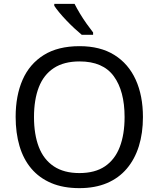

<svg xmlns="http://www.w3.org/2000/svg" viewBox="-20 -964 821 994"><path d="M720 -358Q720 -275 699 -207.5Q678 -140 636.5 -91Q595 -42 533.5 -16Q472 10 391 10Q307 10 245 -16.5Q183 -43 142 -91.5Q101 -140 81 -208Q61 -276 61 -359Q61 -469 97 -551Q133 -633 206.5 -679Q280 -725 392 -725Q499 -725 572 -679.5Q645 -634 682.5 -551.5Q720 -469 720 -358ZM156 -358Q156 -268 181 -203Q206 -138 258.5 -103Q311 -68 391 -68Q472 -68 523.5 -103Q575 -138 600 -203Q625 -268 625 -358Q625 -493 569 -569.5Q513 -646 392 -646Q311 -646 258.5 -611.5Q206 -577 181 -512.5Q156 -448 156 -358ZM366 -944Q377 -922 393.5 -894.5Q410 -867 428.5 -841Q447 -815 462 -796V-784H403Q386 -798 365 -817.5Q344 -837 323.5 -858.5Q303 -880 286.5 -900Q270 -920 261 -934V-944Z"/></svg>

Font: Noto Sans Hebrew
Style: Regular
Weight: 400
Designer: Monotype Design Team
Foundry: Monotype Imaging Inc.
Version: Version 2.003